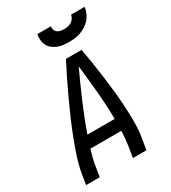

<svg xmlns="http://www.w3.org/2000/svg" viewBox="-226 -1068 1052 1182"><g transform="rotate(-30 300.0 -477.5)"><path d="M29 0 41 -74Q51 -131 69.5 -187Q88 -243 109.5 -298.5Q131 -354 155 -409Q179 -464 204 -518.5Q229 -573 255.5 -627Q282 -681 310 -735H421Q431 -681 439.5 -627Q448 -573 455 -518.5Q462 -464 468 -409Q474 -354 477 -298.5Q480 -243 480 -186.5Q480 -130 470 -74L458 0H362L374 -74Q378 -100 380.5 -127Q383 -154 384 -181H164Q156 -154 149 -127.5Q142 -101 138 -74L126 0ZM385 -265Q384 -364 375 -461.5Q366 -559 355 -656Q310 -559 268 -461.5Q226 -364 191 -265ZM379 -815Q358 -815 338 -817.5Q318 -820 299.5 -827.5Q281 -835 266 -847Q251 -859 242 -876.5Q233 -894 231.5 -914.5Q230 -935 234 -955H330Q328 -942 332 -930Q336 -918 345.5 -911Q355 -904 367.5 -901.5Q380 -899 393 -899Q406 -899 419 -901.5Q432 -904 444 -911Q456 -918 463.5 -930Q471 -942 474 -955H570Q567 -934 558.5 -913.5Q550 -893 535.5 -876Q521 -859 502 -847Q483 -835 462.5 -827.5Q442 -820 420.5 -817.5Q399 -815 379 -815Z"/></g></svg>

Font: Iosevka Curly MdExObl
Style: Regular
Weight: 500
Width: 7
Italic angle: -9°
Monospace: yes
Designer: Belleve Invis
Foundry: Belleve Invis
Version: Version 11.1.0; ttfautohint (v1.8.3)